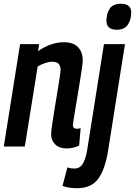

<svg xmlns="http://www.w3.org/2000/svg" viewBox="-21 -774 713 1014"><path d="M85 -541H186L180 -504Q248 -551 317 -551Q366 -551 391 -525Q416 -499 416 -454Q416 -445 412.5 -419Q409 -393 403 -356.5Q397 -320 390.5 -280.5Q384 -241 378 -205Q372 -169 368 -144.5Q364 -120 364 -114Q364 -94 385 -94Q389 -94 394 -94.5Q399 -95 405 -97L397 -6Q383 2 365 6Q347 10 330 10Q293 10 271 -11Q249 -32 249 -64Q249 -77 254 -113Q259 -149 266.5 -194.5Q274 -240 281.5 -285Q289 -330 294 -363Q299 -396 299 -406Q299 -425 289 -436.5Q279 -448 255 -448Q237 -448 217 -441Q197 -434 178 -423L110 0H-1ZM618 -754Q673 -754 672 -706Q671 -667 653 -642Q635 -617 596 -617Q540 -617 541 -666Q542 -704 559 -729Q576 -754 618 -754ZM639 -541 550 21Q534 121 497.5 170.5Q461 220 386 220Q370 220 349 217.5Q328 215 309 208L335 110Q346 114 355 115Q364 116 372 116Q401 116 416 91Q431 66 439 21L528 -541Z"/></svg>

Font: Georama SemiCondensed SemiBold
Style: Italic
Weight: 600
Width: 4
Italic angle: -9°
Designer: Jean-Baptiste Levee
Foundry: Production Type
Version: Version 1.000